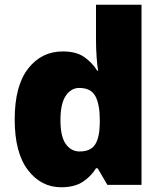

<svg xmlns="http://www.w3.org/2000/svg" viewBox="-20 -780 683 810"><path d="M238 10Q153 10 97.5 -63Q42 -136 42 -276Q42 -418 98.5 -490.5Q155 -563 245 -563Q301 -563 334.5 -540Q368 -517 390 -482H394Q390 -503 387.5 -540Q385 -577 385 -612V-760H577V0H433L392 -70H385Q365 -37 330 -13.5Q295 10 238 10ZM316 -141Q362 -141 381 -170Q400 -199 401 -259V-274Q401 -339 382.5 -374Q364 -409 314 -409Q280 -409 257.5 -376Q235 -343 235 -273Q235 -204 257.5 -172.5Q280 -141 316 -141Z"/></svg>

Font: Noto Sans Bengali UI Black
Style: Regular
Weight: 900
Designer: Jelle Bosma - Monotype Design Team
Foundry: Monotype Imaging Inc.
Version: Version 2.003; ttfautohint (v1.8.4.7-5d5b)